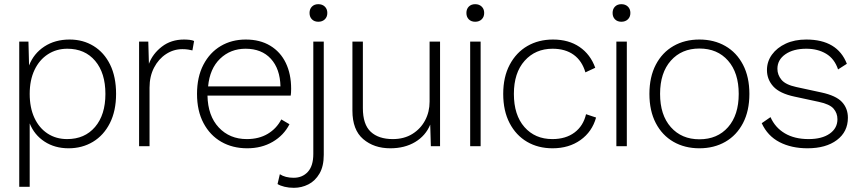

<svg xmlns="http://www.w3.org/2000/svg" viewBox="-20 -699 4105 918"><path d="M72 194V-500H116L119 -386Q141 -443 192 -476.5Q243 -510 313 -510Q377 -510 427.5 -479Q478 -448 506.5 -390Q535 -332 535 -250Q535 -169 505.5 -110.5Q476 -52 424.5 -21Q373 10 308 10Q242 10 193 -22Q144 -54 122 -109V194ZM301 -34Q385 -34 434.5 -92Q484 -150 484 -250Q484 -350 435 -408Q386 -466 302 -466Q250 -466 209 -439.5Q168 -413 145 -364.5Q122 -316 122 -250Q122 -184 144.5 -135.5Q167 -87 207.5 -60.5Q248 -34 301 -34Z M645 0V-500H689L692 -394Q710 -442 754 -476Q798 -510 860 -510Q873 -510 886.5 -508.5Q900 -507 908 -503L900 -458Q891 -460 880 -462Q869 -464 852 -464Q810 -464 774 -440.5Q738 -417 716.5 -375.5Q695 -334 695 -280V0Z M1162 10Q1092 10 1038 -21Q984 -52 953 -110.5Q922 -169 922 -250Q922 -331 952.5 -389.5Q983 -448 1035.5 -479Q1088 -510 1155 -510Q1223 -510 1272 -480.5Q1321 -451 1346.5 -398Q1372 -345 1372 -275Q1372 -265 1371.5 -256.5Q1371 -248 1370 -242H972Q974 -145 1026 -89.5Q1078 -34 1160 -34Q1218 -34 1260 -59Q1302 -84 1325 -128L1364 -105Q1337 -52 1284 -21Q1231 10 1162 10ZM975 -286H1321Q1319 -370 1275 -418Q1231 -466 1154 -466Q1082 -466 1032.5 -418.5Q983 -371 975 -286Z M1528 -500V41Q1528 96 1507.5 131Q1487 166 1454.5 182.5Q1422 199 1385 199Q1361 199 1340.5 194Q1320 189 1307 181L1318 134Q1344 151 1384 151Q1426 151 1452 122.5Q1478 94 1478 37V-500ZM1502 -679Q1521 -679 1533 -667.5Q1545 -656 1545 -637Q1545 -618 1533 -606.5Q1521 -595 1502 -595Q1483 -595 1471.5 -606.5Q1460 -618 1460 -637Q1460 -656 1471.5 -667.5Q1483 -679 1502 -679Z M1846 10Q1768 10 1716.5 -34Q1665 -78 1665 -170V-500H1715V-182Q1715 -104 1752.5 -69Q1790 -34 1858 -34Q1912 -34 1951.5 -58.5Q1991 -83 2012.5 -123.5Q2034 -164 2034 -213V-500H2084V0H2040L2037 -103Q2015 -50 1965 -20Q1915 10 1846 10Z M2278 -500V0H2228V-500ZM2252 -679Q2271 -679 2283 -667.5Q2295 -656 2295 -637Q2295 -618 2283 -606.5Q2271 -595 2252 -595Q2233 -595 2221.5 -606.5Q2210 -618 2210 -637Q2210 -656 2221.5 -667.5Q2233 -679 2252 -679Z M2624 -510Q2699 -510 2751 -474.5Q2803 -439 2826 -375L2779 -353Q2763 -408 2723 -437Q2683 -466 2622 -466Q2540 -466 2488.5 -408.5Q2437 -351 2437 -250Q2437 -149 2487.5 -91.5Q2538 -34 2621 -34Q2685 -34 2727 -65.5Q2769 -97 2782 -153L2830 -137Q2811 -69 2755.5 -29.5Q2700 10 2622 10Q2553 10 2500 -21Q2447 -52 2416.5 -110.5Q2386 -169 2386 -250Q2386 -331 2417 -389.5Q2448 -448 2501.5 -479Q2555 -510 2624 -510Z M2977 -500V0H2927V-500ZM2951 -679Q2970 -679 2982 -667.5Q2994 -656 2994 -637Q2994 -618 2982 -606.5Q2970 -595 2951 -595Q2932 -595 2920.5 -606.5Q2909 -618 2909 -637Q2909 -656 2920.5 -667.5Q2932 -679 2951 -679Z M3324 -510Q3394 -510 3448 -479Q3502 -448 3532.5 -389.5Q3563 -331 3563 -250Q3563 -169 3532.5 -110.5Q3502 -52 3448 -21Q3394 10 3324 10Q3254 10 3200 -21Q3146 -52 3115.5 -110.5Q3085 -169 3085 -250Q3085 -331 3115.5 -389.5Q3146 -448 3200 -479Q3254 -510 3324 -510ZM3324 -467Q3239 -467 3187.5 -409Q3136 -351 3136 -250Q3136 -149 3187.5 -91Q3239 -33 3324 -33Q3410 -33 3461 -91Q3512 -149 3512 -250Q3512 -351 3461 -409Q3410 -467 3324 -467Z M3841 10Q3764 10 3707 -19.5Q3650 -49 3622 -110L3664 -139Q3686 -89 3732.5 -61.5Q3779 -34 3846 -34Q3910 -34 3947 -60Q3984 -86 3984 -129Q3984 -158 3965.5 -179.5Q3947 -201 3895 -212L3779 -237Q3708 -252 3677.5 -285.5Q3647 -319 3647 -364Q3647 -405 3671 -438Q3695 -471 3737 -490.5Q3779 -510 3835 -510Q3984 -510 4029 -394L3987 -367Q3970 -418 3930 -442Q3890 -466 3835 -466Q3773 -466 3735 -439.5Q3697 -413 3697 -370Q3697 -341 3716.5 -317.5Q3736 -294 3787 -283L3907 -257Q3977 -242 4005.5 -211.5Q4034 -181 4034 -136Q4034 -69 3981.5 -29.5Q3929 10 3841 10Z"/></svg>

Font: Prodigy Sans Light
Style: Regular
Weight: 300
Designer: Wei Huang
Foundry: Wei Huang
Version: Version 1.003; ttfautohint (v1.8.3)